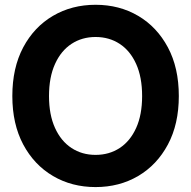

<svg xmlns="http://www.w3.org/2000/svg" viewBox="-20 -759 787 791"><path d="M373.7 11.7Q275.9 11.7 198.2 -34Q120.5 -79.7 75.6 -163.9Q30.8 -248.1 30.8 -363.3Q30.8 -479.5 75.6 -563.8Q120.5 -648.1 198.2 -693.7Q275.9 -739.3 373.7 -739.3Q471.7 -739.3 549.2 -693.7Q626.7 -648.1 671.7 -563.8Q716.7 -479.5 716.7 -363.3Q716.7 -247.8 671.7 -163.6Q626.7 -79.4 549.2 -33.9Q471.7 11.7 373.7 11.7ZM373.7 -120.9Q429.9 -120.9 473.2 -149.3Q516.5 -177.7 541 -232Q565.5 -286.2 565.5 -363.3Q565.5 -440.9 541 -495.3Q516.5 -549.8 473.2 -578.2Q429.9 -606.6 373.7 -606.6Q317.8 -606.6 274.5 -578.2Q231.2 -549.8 206.6 -495.3Q181.9 -440.9 181.9 -363.3Q181.9 -286.2 206.6 -232Q231.2 -177.7 274.5 -149.3Q317.8 -120.9 373.7 -120.9Z"/></svg>

Font: Inter Khmer Looped
Style: Regular
Weight: 400
Designer: Rasmus Andersson, Sovichet Tep
Foundry: Anagata Design
Version: Version 1.000